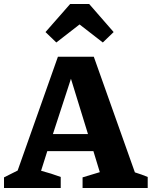

<svg xmlns="http://www.w3.org/2000/svg" viewBox="-34 -938 757 958"><path d="M639 -78Q656 -73 672 -67Q688 -61 703 -55V0H378V-53L464 -79L432 -184H202L171 -86Q197 -79 221 -71.5Q245 -64 269 -55V0H-14V-53L54 -87L255 -655H434ZM230 -269H405L320 -545ZM411 -918 533 -778 479 -726 363 -816 247 -726 193 -778 316 -918Z"/></svg>

Font: Piazzolla SC
Style: Bold
Weight: 700
Designer: Juan Pablo del Peral
Foundry: Huerta Tipografica
Version: Version 1.330